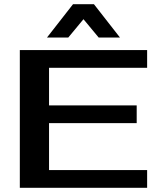

<svg xmlns="http://www.w3.org/2000/svg" viewBox="-20 -900 780 920"><path d="M75 0V-660H685V-575H215V-395H635V-310H215V-85H685V0ZM205 -720 330 -880H430L555 -720H453L380 -808L307 -720Z"/></svg>

Font: Xolonium
Style: Regular
Weight: 400
Designer: Severin Meyer
Version: Version 4.2